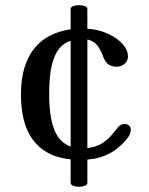

<svg xmlns="http://www.w3.org/2000/svg" viewBox="-20 -611 570 734"><path d="M432.1 -126Q436.5 -131.3 443.1 -134.3Q449.7 -137.2 457 -137.2Q465.8 -137.2 472.9 -131.3Q480 -125.5 480 -116.2Q480 -106.4 476.6 -98.4Q473.1 -90.3 466.8 -82Q407.2 -7.3 314 -1V86.9V87.9Q314 95.7 304 99.4Q293.9 103 282.2 103Q269 103 259.5 99.1Q250 95.2 250 86.9V-2Q199.7 -6.8 163.8 -26.4Q127.9 -45.9 104.7 -77.9Q81.5 -109.9 70.8 -153.3Q60.1 -196.8 60.1 -250Q60.1 -308.1 73.5 -352.1Q86.9 -396 111.6 -426.5Q136.2 -457 171.4 -474.9Q206.5 -492.7 250 -499V-576.2Q250 -584 259.8 -587.6Q269.5 -591.3 282.2 -591.3Q294.9 -591.3 304.4 -587.6Q314 -584 314 -576.2V-501Q343.8 -499.5 371.6 -490.2Q399.4 -481 421.1 -466.3Q442.9 -451.7 456.1 -433.3Q469.2 -415 469.2 -395Q469.2 -386.2 465.6 -378.9Q461.9 -371.6 455.8 -366.5Q449.7 -361.3 442.1 -358.6Q434.6 -356 426.8 -356Q404.3 -356 392.3 -366.5Q380.4 -377 373 -397.9Q365.2 -419.9 352.1 -437.3Q338.9 -454.6 314 -460V-44.9Q346.7 -48.8 368.9 -62.3Q391.1 -75.7 406.2 -94.2L420.4 -111.3ZM168 -250Q168 -166 187 -116.5Q206.1 -66.9 250 -50.8V-455.1Q229 -448.2 213.6 -433.1Q198.2 -418 188 -393.1Q177.7 -368.2 172.9 -332.8Q168 -297.4 168 -250Z"/></svg>

Font: Marmelad
Style: Regular
Weight: 400
Designer: Manvel Shmavonyan
Foundry: Cyreal (www.cyreal.org)
Version: Version 1.000